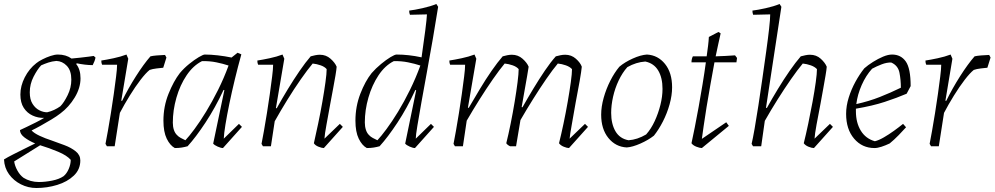

<svg xmlns="http://www.w3.org/2000/svg" viewBox="-39 -732 4978 961"><path d="M143 209Q102 209 65.5 190.5Q29 172 6 140Q-17 108 -19 66Q-3 56 26.5 41Q56 26 86.5 11Q117 -4 137 -14Q106 -27 83.5 -44Q61 -61 61 -81Q72 -86 94 -96.5Q116 -107 140 -119Q164 -131 182 -142Q152 -141 124.5 -153.5Q97 -166 80 -192Q63 -218 63 -259Q63 -302 85 -345Q107 -388 143 -416Q154 -425 173.5 -435Q193 -445 214 -452Q235 -459 251 -459Q291 -459 319 -439Q340 -441 363.5 -443.5Q387 -446 405.5 -448.5Q424 -451 430 -452L439 -444Q436 -427 425 -406Q407 -406 386 -408.5Q365 -411 346 -415L342 -412Q364 -385 364 -340Q364 -292 335 -244Q306 -196 263 -164Q245 -150 218.5 -134Q192 -118 165 -103Q138 -88 119 -79Q132 -65 160 -52Q188 -39 219 -29Q250 -18 283.5 -5.5Q317 7 340 25.5Q363 44 363 71Q363 116 330.5 147Q298 178 247.5 193.5Q197 209 143 209ZM197 -170Q215 -174 232 -182Q249 -190 263 -200Q281 -218 299.5 -255.5Q318 -293 318 -333Q318 -379 295.5 -402.5Q273 -426 243 -427Q221 -425 203 -419Q185 -413 167 -405Q148 -385 129 -348Q110 -311 110 -270Q110 -234 124 -212Q138 -190 158 -180Q178 -170 197 -170ZM79 158Q95 168 114.5 173.5Q134 179 155 179Q187 179 222 172Q257 165 279 150Q295 137 305 113.5Q315 90 315 68Q296 46 252 27.5Q208 9 162 -5L32 76Q35 98 48 121.5Q61 145 79 158Z M496 0 489 -12Q494 -36 501 -76.5Q508 -117 516 -165.5Q524 -214 530.5 -261.5Q537 -309 542 -348Q547 -387 547 -408H472Q468 -416 468 -429Q494 -433 529.5 -440.5Q565 -448 594 -459L603 -438L568 -228L572 -227Q603 -290 641.5 -350.5Q680 -411 714 -450Q727 -453 745.5 -454.5Q764 -456 787 -457L794 -444L778 -393Q767 -392 745.5 -389.5Q724 -387 710 -382Q691 -367 664.5 -332.5Q638 -298 610.5 -253.5Q583 -209 561 -167L535 0Z M836 9Q812 -4 795.5 -38Q779 -72 779 -128Q779 -199 804.5 -262.5Q830 -326 861 -366Q882 -391 908 -412Q934 -433 956 -446Q978 -459 986 -459Q1016 -459 1051 -455Q1086 -451 1120 -444L1150 -468L1169 -460Q1152 -399 1136.5 -335Q1121 -271 1109 -213Q1097 -155 1089.5 -109Q1082 -63 1081 -38L1157 -112L1172 -97L1077 9Q1067 9 1051 2Q1035 -5 1028 -13L1084 -281L1080 -282Q1038 -192 989.5 -118.5Q941 -45 900 0Q886 4 870.5 6.5Q855 9 836 9ZM889 -30Q907 -49 934.5 -86Q962 -123 992.5 -173Q1023 -223 1052.5 -282Q1082 -341 1105 -404Q1078 -413 1044 -420Q1010 -427 972 -426Q928 -404 895 -355Q862 -306 844 -243Q826 -180 826 -118Q826 -98 831.5 -81.5Q837 -65 848 -55Q854 -48 866 -41.5Q878 -35 889 -30Z M1582 9Q1572 9 1555.5 2.5Q1539 -4 1532 -15Q1542 -59 1553.5 -113.5Q1565 -168 1574.5 -222.5Q1584 -277 1590 -320.5Q1596 -364 1596 -386Q1586 -398 1566 -405Q1546 -412 1526 -414Q1500 -383 1466.5 -335Q1433 -287 1399 -232Q1365 -177 1336 -125L1317 0H1277L1270 -12Q1275 -36 1282 -76.5Q1289 -117 1297 -165.5Q1305 -214 1311.5 -261.5Q1318 -309 1323 -348Q1328 -387 1328 -408H1253Q1249 -416 1249 -429Q1275 -433 1310.5 -440.5Q1346 -448 1375 -459L1384 -438L1342 -191L1346 -190Q1372 -237 1401.5 -285.5Q1431 -334 1460.5 -377Q1490 -420 1516 -450Q1526 -453 1538.5 -455.5Q1551 -458 1562 -458Q1593 -458 1615.5 -438Q1638 -418 1646 -398Q1645 -383 1640 -353.5Q1635 -324 1628 -287Q1621 -250 1614 -212Q1604 -156 1595 -107.5Q1586 -59 1585 -38L1662 -112L1677 -97Z M1797 9Q1773 -4 1756.5 -38Q1740 -72 1740 -128Q1740 -199 1764.5 -262.5Q1789 -326 1821 -366Q1842 -390 1868 -411.5Q1894 -433 1915.5 -446Q1937 -459 1946 -459Q2006 -459 2071 -445Q2082 -520 2089.5 -579Q2097 -638 2098 -660L2013 -658Q2009 -666 2009 -679Q2035 -682 2075.5 -691Q2116 -700 2145 -712L2154 -698Q2142 -622 2127.5 -538Q2113 -454 2098 -372.5Q2083 -291 2070.5 -221Q2058 -151 2050 -102.5Q2042 -54 2042 -38L2118 -112L2133 -97L2038 9Q2028 9 2012 2Q1996 -5 1989 -13L2044 -280L2040 -282Q1999 -192 1950.5 -118.5Q1902 -45 1861 0Q1847 4 1831.5 6.5Q1816 9 1797 9ZM1850 -30Q1868 -49 1895.5 -86Q1923 -123 1953.5 -173Q1984 -223 2013 -282Q2042 -341 2065 -404Q2038 -413 2003.5 -420Q1969 -427 1932 -426Q1888 -404 1855.5 -355Q1823 -306 1805 -243.5Q1787 -181 1787 -119Q1787 -99 1792.5 -82Q1798 -65 1809 -55Q1815 -48 1827 -41.5Q1839 -35 1850 -30Z M2809 9Q2799 9 2783 2.5Q2767 -4 2759 -15Q2770 -59 2781.5 -113.5Q2793 -168 2802.5 -222.5Q2812 -277 2818 -320.5Q2824 -364 2824 -386Q2813 -398 2793 -405Q2773 -412 2753 -414Q2727 -383 2695 -336.5Q2663 -290 2629.5 -236.5Q2596 -183 2566 -131L2544 0H2514Q2501 -6 2495 -15Q2506 -59 2517 -113.5Q2528 -168 2537 -222.5Q2546 -277 2551.5 -320.5Q2557 -364 2557 -386Q2547 -398 2527 -405Q2507 -412 2487 -414Q2461 -383 2428 -335.5Q2395 -288 2361 -234Q2327 -180 2297 -128L2278 0H2238L2231 -12Q2236 -36 2243 -76.5Q2250 -117 2258 -165.5Q2266 -214 2272.5 -261.5Q2279 -309 2284 -348Q2289 -387 2289 -408H2214Q2210 -416 2210 -429Q2236 -433 2271.5 -440.5Q2307 -448 2336 -459L2345 -438L2303 -193L2307 -192Q2334 -238 2363 -286.5Q2392 -335 2421.5 -377.5Q2451 -420 2477 -450Q2487 -453 2499.5 -455.5Q2512 -458 2523 -458Q2554 -458 2576.5 -438Q2599 -418 2607 -398Q2605 -384 2599.5 -352Q2594 -320 2586.5 -278.5Q2579 -237 2572 -196L2576 -195Q2602 -241 2631 -289Q2660 -337 2688.5 -379Q2717 -421 2743 -450Q2754 -453 2766 -455.5Q2778 -458 2790 -458Q2821 -458 2843.5 -438Q2866 -418 2873 -398Q2871 -376 2862 -324.5Q2853 -273 2842 -217Q2832 -159 2823 -109Q2814 -59 2812 -38L2889 -112L2904 -97Z M3098 6Q3042 3 3006 -41.5Q2970 -86 2970 -158Q2970 -198 2982.5 -242.5Q2995 -287 3015.5 -327.5Q3036 -368 3061 -398Q3088 -421 3128 -439Q3168 -457 3199 -459Q3254 -456 3289.5 -412Q3325 -368 3325 -295Q3325 -255 3312.5 -210Q3300 -165 3279 -124Q3258 -83 3234 -53Q3206 -31 3166.5 -13.5Q3127 4 3098 6ZM3107 -30Q3151 -33 3195 -59Q3220 -87 3238 -126Q3256 -165 3266.5 -207Q3277 -249 3277 -287Q3277 -343 3255.5 -379Q3234 -415 3191 -424Q3145 -421 3101 -396Q3076 -368 3057.5 -329Q3039 -290 3029.5 -247.5Q3020 -205 3020 -167Q3020 -112 3041.5 -75Q3063 -38 3107 -30Z M3474 9Q3464 9 3447 2.5Q3430 -4 3422 -15Q3429 -47 3438.5 -94.5Q3448 -142 3458 -197.5Q3468 -253 3477.5 -310.5Q3487 -368 3494 -420H3422Q3422 -429 3424 -437Q3426 -445 3429 -450Q3446 -450 3463.5 -450Q3481 -450 3498 -450Q3502 -478 3505 -502.5Q3508 -527 3509 -547L3557 -572L3568 -565Q3562 -540 3556 -511Q3550 -482 3543 -450Q3568 -451 3592 -452Q3616 -453 3640 -455L3650 -442L3647 -420H3537Q3527 -365 3516.5 -307Q3506 -249 3497.5 -196Q3489 -143 3483 -101.5Q3477 -60 3474 -37L3596 -120L3609 -102Z M4035 9Q4024 9 4008 2.5Q3992 -4 3984 -15Q3995 -59 4006.5 -113.5Q4018 -168 4028 -222.5Q4038 -277 4044 -320.5Q4050 -364 4050 -386Q4039 -398 4019 -405Q3999 -412 3979 -414Q3953 -383 3920 -335.5Q3887 -288 3853 -234Q3819 -180 3789 -127L3771 0H3730L3723 -12Q3729 -37 3738 -88Q3747 -139 3757 -204.5Q3767 -270 3777 -340Q3787 -410 3796 -474.5Q3805 -539 3810.5 -588Q3816 -637 3816 -660L3731 -658Q3727 -666 3727 -679Q3753 -682 3793.5 -691Q3834 -700 3863 -712L3872 -698Q3853 -573 3833 -442.5Q3813 -312 3795 -193L3799 -191Q3825 -238 3854.5 -286.5Q3884 -335 3913.5 -377.5Q3943 -420 3969 -450Q3980 -453 3992 -455.5Q4004 -458 4015 -458Q4047 -458 4069 -438Q4091 -418 4099 -398Q4098 -383 4093 -354Q4088 -325 4081.5 -288.5Q4075 -252 4068 -214Q4057 -158 4048 -108.5Q4039 -59 4038 -38L4115 -112L4130 -97Z M4338 9Q4276 9 4236 -38Q4196 -85 4196 -162Q4196 -202 4209 -243.5Q4222 -285 4242.5 -322.5Q4263 -360 4287 -390Q4305 -406 4330.5 -422Q4356 -438 4381 -448.5Q4406 -459 4426 -459Q4470 -459 4494.5 -424.5Q4519 -390 4519 -301L4499 -263Q4450 -242 4389 -222Q4328 -202 4245 -188Q4245 -182 4245 -175Q4245 -118 4269.5 -78Q4294 -38 4340 -25Q4360 -30 4385 -44.5Q4410 -59 4435 -77Q4460 -95 4481 -112L4496 -95Q4482 -79 4459 -55.5Q4436 -32 4414 -14Q4393 -4 4373 2.5Q4353 9 4338 9ZM4326 -388Q4295 -354 4274 -306.5Q4253 -259 4247 -211Q4310 -225 4364.5 -246.5Q4419 -268 4470 -293Q4470 -332 4463 -368Q4456 -404 4422 -419Q4400 -420 4374 -410Q4348 -400 4326 -388Z M4621 0 4614 -12Q4619 -36 4626 -76.5Q4633 -117 4641 -165.5Q4649 -214 4655.5 -261.5Q4662 -309 4667 -348Q4672 -387 4672 -408H4597Q4593 -416 4593 -429Q4619 -433 4654.5 -440.5Q4690 -448 4719 -459L4728 -438L4693 -228L4697 -227Q4728 -290 4766.5 -350.5Q4805 -411 4839 -450Q4852 -453 4870.5 -454.5Q4889 -456 4912 -457L4919 -444L4903 -393Q4892 -392 4870.5 -389.5Q4849 -387 4835 -382Q4816 -367 4789.5 -332.5Q4763 -298 4735.5 -253.5Q4708 -209 4686 -167L4660 0Z"/></svg>

Font: Labrada Lght
Style: Italic
Weight: 300
Italic angle: -7°
Designer: Mercedes Jáuregui
Foundry: Omnibus-Type Team
Version: Version 1.000; ttfautohint (v1.8.4.7-5d5b)